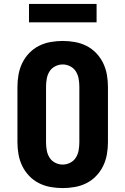

<svg xmlns="http://www.w3.org/2000/svg" viewBox="-20 -952 640 980"><path d="M300 8Q269 8 238 2.5Q207 -3 179 -17Q151 -31 129 -54Q107 -77 93.5 -105Q80 -133 74.5 -164Q69 -195 69 -226V-509Q69 -540 74.5 -571Q80 -602 93.5 -630Q107 -658 129 -681Q151 -704 179 -718Q207 -732 238 -737.5Q269 -743 300 -743Q331 -743 362 -737.5Q393 -732 421 -718Q449 -704 471 -681Q493 -658 506.5 -630Q520 -602 525.5 -571Q531 -540 531 -509V-226Q531 -195 525.5 -164Q520 -133 506.5 -105Q493 -77 471 -54Q449 -31 421 -17Q393 -3 362 2.5Q331 8 300 8ZM300 -112Q320 -112 338.5 -121.5Q357 -131 367.5 -148Q378 -165 381.5 -185.5Q385 -206 385 -226V-509Q385 -529 381.5 -549.5Q378 -570 367.5 -587Q357 -604 338.5 -613.5Q320 -623 300 -623Q280 -623 261.5 -613.5Q243 -604 232.5 -587Q222 -570 218.5 -549.5Q215 -529 215 -509V-226Q215 -206 218.5 -185.5Q222 -165 232.5 -148Q243 -131 261.5 -121.5Q280 -112 300 -112ZM128 -838V-932H473V-838Z"/></svg>

Font: Iosevka Heavy Extended
Style: Regular
Weight: 900
Width: 7
Monospace: yes
Designer: Belleve Invis
Foundry: Belleve Invis
Version: Version 32.5.0; ttfautohint (v1.8.4)